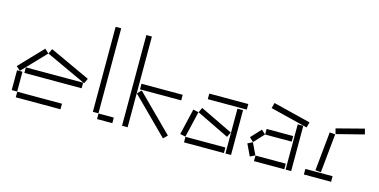

<svg xmlns="http://www.w3.org/2000/svg" viewBox="-71 -1060 2825 1431"><g transform="rotate(15 1341.5 -344.0)"><path d="M244 -378 558 -233 576 -272 262 -417ZM40 -227 71 -198 243 -378 212 -407ZM108 -192H550V-235H108ZM50 -44H92V-197H50ZM93 0H438V-43H93Z M676 -44H719V-700H676ZM720 0H838V-43H720Z M913 0H956V-700H913ZM972 -297H1290V-340H972ZM957 -262 1232 12 1262 -18 987 -292Z M1479 -357H1780V-400H1479ZM1711 0H1754V-346H1711ZM1438 -245 1690 -123 1709 -161 1456 -283ZM1348 -53 1390 -44 1437 -245 1395 -254ZM1391 0H1699V-43H1391Z M2245 -344 2256 -386 1967 -458 1956 -416ZM2175 0H2218V-349H2175ZM1960 -213H2165V-256H1960ZM1856 -165 1887 -135 1959 -213 1928 -242ZM1849 -115 1892 -25 1930 -44 1887 -134ZM1931 0H2165V-43H1931Z M2455 -393 2466 -352 2678 -406 2667 -448ZM2391 -53 2434 -49 2464 -349 2421 -353ZM2316 0H2526V-43H2316Z"/></g></svg>

Font: Anthony
Style: Regular
Weight: 400
Designer: Sun Young Oh
Foundry: Velvetyne Type Foundry
Version: Version 1.000;hotconv 1.0.109;makeotfexe 2.5.65596